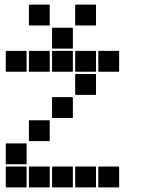

<svg xmlns="http://www.w3.org/2000/svg" viewBox="-20 -815 640 830"><path d="M307 -795H393Q395 -795 395 -793V-707Q395 -705 393 -705H307Q305 -705 305 -707V-793Q305 -795 307 -795ZM107 -795H193Q195 -795 195 -793V-707Q195 -705 193 -705H107Q105 -705 105 -707V-793Q105 -795 107 -795ZM207 -695H293Q295 -695 295 -693V-607Q295 -605 293 -605H207Q205 -605 205 -607V-693Q205 -695 207 -695ZM407 -595H493Q495 -595 495 -593V-507Q495 -505 493 -505H407Q405 -505 405 -507V-593Q405 -595 407 -595ZM307 -595H393Q395 -595 395 -593V-507Q395 -505 393 -505H307Q305 -505 305 -507V-593Q305 -595 307 -595ZM207 -595H293Q295 -595 295 -593V-507Q295 -505 293 -505H207Q205 -505 205 -507V-593Q205 -595 207 -595ZM107 -595H193Q195 -595 195 -593V-507Q195 -505 193 -505H107Q105 -505 105 -507V-593Q105 -595 107 -595ZM7 -595H93Q95 -595 95 -593V-507Q95 -505 93 -505H7Q5 -505 5 -507V-593Q5 -595 7 -595ZM307 -495H393Q395 -495 395 -493V-407Q395 -405 393 -405H307Q305 -405 305 -407V-493Q305 -495 307 -495ZM207 -395H293Q295 -395 295 -393V-307Q295 -305 293 -305H207Q205 -305 205 -307V-393Q205 -395 207 -395ZM107 -295H193Q195 -295 195 -293V-207Q195 -205 193 -205H107Q105 -205 105 -207V-293Q105 -295 107 -295ZM7 -195H93Q95 -195 95 -193V-107Q95 -105 93 -105H7Q5 -105 5 -107V-193Q5 -195 7 -195ZM407 -95H493Q495 -95 495 -93V-7Q495 -5 493 -5H407Q405 -5 405 -7V-93Q405 -95 407 -95ZM307 -95H393Q395 -95 395 -93V-7Q395 -5 393 -5H307Q305 -5 305 -7V-93Q305 -95 307 -95ZM207 -95H293Q295 -95 295 -93V-7Q295 -5 293 -5H207Q205 -5 205 -7V-93Q205 -95 207 -95ZM107 -95H193Q195 -95 195 -93V-7Q195 -5 193 -5H107Q105 -5 105 -7V-93Q105 -95 107 -95ZM7 -95H93Q95 -95 95 -93V-7Q95 -5 93 -5H7Q5 -5 5 -7V-93Q5 -95 7 -95Z"/></svg>

Font: Pixel Panel Black
Style: Regular
Weight: 900
Monospace: yes
Designer: Óliver Lalan
Foundry: Óliver Lalan
Version: Version 1.000; ttfautohint (v1.8.4.7-5d5b-dirty);gftools[0.9